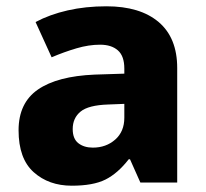

<svg xmlns="http://www.w3.org/2000/svg" viewBox="-20 -673 653 610"><path d="M318 -653Q425 -653 484 -603Q543 -553 543 -457V-93H426L393 -167H389Q354 -122 315 -102.5Q276 -83 208 -83Q135 -83 87 -126Q39 -169 39 -259Q39 -346 100.5 -388.5Q162 -431 281 -436L375 -439V-455Q375 -495 354.5 -513Q334 -531 298 -531Q262 -531 223 -519.5Q184 -508 144 -491L93 -603Q138 -627 195 -640Q252 -653 318 -653ZM324 -341Q261 -339 236 -318.5Q211 -298 211 -263Q211 -232 229 -218Q247 -204 275 -204Q317 -204 346 -229.5Q375 -255 375 -299V-343Z"/></svg>

Font: Noto Sans Telugu UI ExtraBold
Style: Regular
Weight: 800
Designer: Jelle Bosma - Monotype Design Team
Foundry: Monotype Imaging Inc.
Version: Version 2.005; ttfautohint (v1.8.4.7-5d5b)